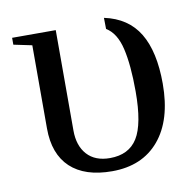

<svg xmlns="http://www.w3.org/2000/svg" viewBox="-61 -534 617 605"><g transform="rotate(-10 247.5 -231.0)"><path d="M251 9.8Q164.1 9.8 117.9 -33.4Q71.8 -76.7 71.8 -158.7V-424.8L13.2 -437V-459H152.8V-137.7Q152.8 -88.9 178.5 -60.5Q204.1 -32.2 251.5 -32.2Q312 -32.2 339.6 -76.4Q367.2 -120.6 367.2 -225.1Q367.2 -310.1 354.7 -362.8Q342.3 -415.5 309.6 -435.1L309.1 -470.7Q384.8 -454.6 420.2 -395.8Q455.6 -336.9 455.6 -234.4Q455.6 -118.2 401.6 -54.2Q347.7 9.8 251 9.8Z"/></g></svg>

Font: Times New Roman
Style: Regular
Weight: 400
Designer: Steve Matteson
Foundry: Ascender Corporation
Version: Version 2.00.3